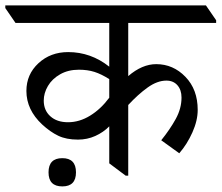

<svg xmlns="http://www.w3.org/2000/svg" viewBox="-62 -642 816 707"><path d="M410.2 -557.6V-361.8Q461.4 -405.8 513.2 -405.8Q575.7 -405.8 620.8 -359.1Q666 -312.5 666 -237.3Q666 -198.2 646.5 -154.5Q627 -110.8 598.1 -77.6L531.7 -125.5Q564 -165.5 585.2 -204.1Q606.4 -242.7 606.4 -282.7Q606.4 -311 591.3 -328.1Q576.2 -345.2 550.8 -345.2Q517.1 -345.2 481.7 -319.8Q446.3 -294.4 410.2 -255.4V4.9H400.9L340.3 -40.5V-176.8Q318.8 -154.8 289.1 -141.4Q259.3 -127.9 225.1 -127.9Q182.1 -127.9 152.6 -142.1Q123 -156.2 93.3 -183.6Q35.2 -237.8 35.2 -307.1Q35.2 -368.2 79.6 -409.2Q124 -450.2 189 -450.2Q272.5 -450.2 340.3 -396.5V-557.6H-4.9L-42.5 -612.3V-622.1H696.3L733.9 -567.4V-557.6ZM340.3 -282.2V-350.6Q311.5 -369.1 285.9 -377.2Q260.3 -385.3 228.5 -385.3Q189 -385.3 159.4 -368.4Q129.9 -351.6 114.5 -325.4Q99.1 -299.3 99.1 -271.5Q99.1 -235.8 123.3 -213.9Q147.5 -191.9 188.5 -191.9Q230.5 -191.9 269.8 -216.1Q309.1 -240.2 340.3 -282.2ZM116.7 -7.3Q116.7 -59.6 167.5 -59.6Q217.8 -59.6 217.8 -7.3Q217.8 44.4 167.5 44.4Q116.7 44.4 116.7 -7.3Z"/></svg>

Font: Noto Serif Devanagari
Style: Regular
Weight: 400
Designer: Monotype Design Team
Foundry: Monotype Imaging Inc.
Version: Version 1.01